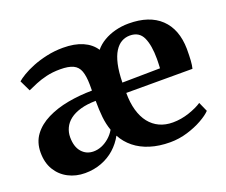

<svg xmlns="http://www.w3.org/2000/svg" viewBox="-97 -702 1014 861"><g transform="rotate(-20 409.5 -271.0)"><path d="M175 11Q131.5 11 95.8 -7.5Q60 -26 39 -60.5Q18 -95 18 -143.5Q18 -192.5 43.8 -227Q69.5 -261.5 113.8 -283.5Q158 -305.5 213.8 -315.8Q269.5 -326 329.5 -326.5V-356Q329 -396 320.2 -420Q311.5 -444 289.5 -454.5Q267.5 -465 227.5 -465Q191.5 -465 162 -458Q132.5 -451 109.2 -441.2Q86 -431.5 67.5 -423L42.5 -475Q53 -484.5 74.5 -497.5Q96 -510.5 126.5 -522.8Q157 -535 194.2 -543.2Q231.5 -551.5 272.5 -551.5Q327 -551.5 365.5 -534.8Q404 -518 424.5 -486.5Q441 -507 466.2 -522Q491.5 -537 522.2 -545Q553 -553 586 -553Q685 -553 738.5 -502Q792 -451 793.5 -357Q793.5 -324.5 792 -302Q790.5 -279.5 786.5 -264H470.5Q470.5 -217 481 -180.5Q491.5 -144 511.2 -119Q531 -94 559 -81Q587 -68 622.5 -68Q662 -68 701 -81.2Q740 -94.5 762.5 -110L782.5 -65Q767 -48.5 735.5 -30.8Q704 -13 663.8 -0.8Q623.5 11.5 581 11.5Q528.5 11.5 486 -1.8Q443.5 -15 412.8 -39.8Q382 -64.5 363.5 -99Q345.5 -66 317.8 -41.2Q290 -16.5 253.8 -2.8Q217.5 11 175 11ZM470 -313.5 650.5 -316Q651.5 -326 651.5 -338.2Q651.5 -350.5 652 -360.5Q652 -425.5 634.8 -463Q617.5 -500.5 573 -500.5Q551.5 -500.5 533.2 -490.2Q515 -480 501 -457.8Q487 -435.5 479 -400Q471 -364.5 470 -313.5ZM244 -67.5Q263.5 -67.5 282.5 -75.2Q301.5 -83 318.8 -97.8Q336 -112.5 348 -133Q337 -163.5 333.2 -199.2Q329.5 -235 329.5 -277.5Q287.5 -277 256.5 -268Q225.5 -259 205.5 -243.5Q185.5 -228 175.8 -207.2Q166 -186.5 166 -163Q166 -117.5 187.8 -92.5Q209.5 -67.5 244 -67.5Z"/></g></svg>

Font: Merriweather 60pt
Style: Bold
Weight: 700
Version: Version 2.100